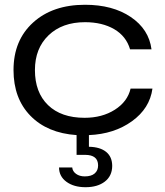

<svg xmlns="http://www.w3.org/2000/svg" viewBox="-20 -553 684 797"><path d="M335 224.1Q286.6 224.1 255.9 201.7Q225.1 179.2 225.1 142.1H279.8Q281.2 158.2 295.7 168.7Q310.1 179.2 332 179.2Q358.9 179.2 373 167Q387.2 154.8 387.2 133.8Q387.2 89.8 333 89.8H297.9V7.8Q176.3 -0.5 106.2 -72.5Q36.1 -144.5 36.1 -262.2Q36.1 -385.7 117.4 -459.5Q198.7 -533.2 333 -533.2Q447.8 -533.2 522.9 -482.4Q598.1 -431.6 608.9 -348.1H520Q503.9 -402.8 454.1 -431.9Q404.3 -460.9 333 -460.9Q238.3 -460.9 181.6 -406.5Q125 -352.1 125 -262.2Q125 -169.4 179.4 -116.7Q233.9 -64 331.1 -64Q403.8 -64 456.5 -97.4Q509.3 -130.9 522 -185.1H612.8Q601.6 -103 527.8 -49.8Q454.1 3.4 349.1 7.8V56.2Q395.5 57.1 420.7 77.6Q445.8 98.1 445.8 136.2Q445.3 177.7 415 200.9Q384.8 224.1 335 224.1Z"/></svg>

Font: Lumene Sans Expanded
Style: Regular
Weight: 400
Width: 7
Designer: Deni Anggara
Version: Version 1.003;Glyphs 3.1.2 (3151)